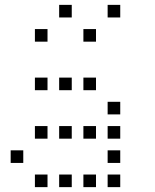

<svg xmlns="http://www.w3.org/2000/svg" viewBox="-20 -796 640 792"><path d="M225 -776Q224 -776 224 -776Q224 -776 224 -775V-725Q224 -724 224 -724Q224 -724 225 -724H275Q276 -724 276 -724Q276 -724 276 -725V-775Q276 -776 276 -776Q276 -776 275 -776ZM425 -776Q424 -776 424 -776Q424 -776 424 -775V-725Q424 -724 424 -724Q424 -724 425 -724H475Q476 -724 476 -724Q476 -724 476 -725V-775Q476 -776 476 -776Q476 -776 475 -776ZM125 -676Q124 -676 124 -676Q124 -676 124 -675V-625Q124 -624 124 -624Q124 -624 125 -624H175Q176 -624 176 -624Q176 -624 176 -625V-675Q176 -676 176 -676Q176 -676 175 -676ZM325 -676Q324 -676 324 -676Q324 -676 324 -675V-625Q324 -624 324 -624Q324 -624 325 -624H375Q376 -624 376 -624Q376 -624 376 -625V-675Q376 -676 376 -676Q376 -676 375 -676ZM125 -476Q124 -476 124 -476Q124 -476 124 -475V-425Q124 -424 124 -424Q124 -424 125 -424H175Q176 -424 176 -424Q176 -424 176 -425V-475Q176 -476 176 -476Q176 -476 175 -476ZM225 -476Q224 -476 224 -476Q224 -476 224 -475V-425Q224 -424 224 -424Q224 -424 225 -424H275Q276 -424 276 -424Q276 -424 276 -425V-475Q276 -476 276 -476Q276 -476 275 -476ZM325 -476Q324 -476 324 -476Q324 -476 324 -475V-425Q324 -424 324 -424Q324 -424 325 -424H375Q376 -424 376 -424Q376 -424 376 -425V-475Q376 -476 376 -476Q376 -476 375 -476ZM425 -376Q424 -376 424 -376Q424 -376 424 -375V-325Q424 -324 424 -324Q424 -324 425 -324H475Q476 -324 476 -324Q476 -324 476 -325V-375Q476 -376 476 -376Q476 -376 475 -376ZM125 -276Q124 -276 124 -276Q124 -276 124 -275V-225Q124 -224 124 -224Q124 -224 125 -224H175Q176 -224 176 -224Q176 -224 176 -225V-275Q176 -276 176 -276Q176 -276 175 -276ZM225 -276Q224 -276 224 -276Q224 -276 224 -275V-225Q224 -224 224 -224Q224 -224 225 -224H275Q276 -224 276 -224Q276 -224 276 -225V-275Q276 -276 276 -276Q276 -276 275 -276ZM325 -276Q324 -276 324 -276Q324 -276 324 -275V-225Q324 -224 324 -224Q324 -224 325 -224H375Q376 -224 376 -224Q376 -224 376 -225V-275Q376 -276 376 -276Q376 -276 375 -276ZM425 -276Q424 -276 424 -276Q424 -276 424 -275V-225Q424 -224 424 -224Q424 -224 425 -224H475Q476 -224 476 -224Q476 -224 476 -225V-275Q476 -276 476 -276Q476 -276 475 -276ZM25 -176Q24 -176 24 -176Q24 -176 24 -175V-125Q24 -124 24 -124Q24 -124 25 -124H75Q76 -124 76 -124Q76 -124 76 -125V-175Q76 -176 76 -176Q76 -176 75 -176ZM425 -176Q424 -176 424 -176Q424 -176 424 -175V-125Q424 -124 424 -124Q424 -124 425 -124H475Q476 -124 476 -124Q476 -124 476 -125V-175Q476 -176 476 -176Q476 -176 475 -176ZM125 -76Q124 -76 124 -76Q124 -76 124 -75V-25Q124 -24 124 -24Q124 -24 125 -24H175Q176 -24 176 -24Q176 -24 176 -25V-75Q176 -76 176 -76Q176 -76 175 -76ZM225 -76Q224 -76 224 -76Q224 -76 224 -75V-25Q224 -24 224 -24Q224 -24 225 -24H275Q276 -24 276 -24Q276 -24 276 -25V-75Q276 -76 276 -76Q276 -76 275 -76ZM325 -76Q324 -76 324 -76Q324 -76 324 -75V-25Q324 -24 324 -24Q324 -24 325 -24H375Q376 -24 376 -24Q376 -24 376 -25V-75Q376 -76 376 -76Q376 -76 375 -76ZM425 -76Q424 -76 424 -76Q424 -76 424 -75V-25Q424 -24 424 -24Q424 -24 425 -24H475Q476 -24 476 -24Q476 -24 476 -25V-75Q476 -76 476 -76Q476 -76 475 -76Z"/></svg>

Font: Doto
Style: Regular
Weight: 400
Monospace: yes
Version: Version 1.000